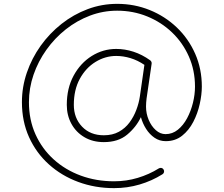

<svg xmlns="http://www.w3.org/2000/svg" viewBox="-20 -721 1151 988"><path d="M821.8 151.4Q825.7 157.7 824 164.8Q822.3 171.9 815.9 175.8Q761.2 210 698.2 228.5Q635.3 247.1 566.9 247.1Q468.8 247.1 382.8 215.3Q296.9 183.6 231.7 125Q166.5 66.4 129.6 -14.9Q92.8 -96.2 92.8 -195.3Q92.8 -273.4 118.2 -347.4Q143.6 -421.4 189.2 -485.4Q234.9 -549.3 296.4 -597.9Q357.9 -646.5 430.7 -673.8Q503.4 -701.2 583 -701.2Q671.9 -701.2 750.7 -669.2Q829.6 -637.2 889.9 -579.6Q950.2 -522 984.4 -444.3Q1018.6 -366.7 1018.6 -275.4Q1018.6 -234.4 1007.8 -185.8Q997.1 -137.2 974.6 -93.8Q952.1 -50.3 917 -22.5Q881.8 5.4 833 5.4Q800.8 5.4 775.1 -12.2Q749.5 -29.8 731.7 -57.9Q713.9 -85.9 705.1 -118.2Q680.7 -66.9 634.5 -28.3Q588.4 10.3 514.2 10.3Q457.5 10.3 414.6 -14.9Q371.6 -40 347.7 -83.5Q323.7 -127 323.7 -181.6Q323.7 -267.1 358.9 -331.8Q394 -396.5 452.1 -432.9Q510.3 -469.2 578.1 -469.2Q622.6 -469.2 667 -454.8Q711.4 -440.4 752.9 -410.6Q761.7 -403.3 760.3 -393.1L734.9 -218.8Q734.9 -217.3 734.4 -215.8Q731.4 -191.9 731.4 -172.4Q731.4 -136.7 745.1 -104.2Q758.8 -71.8 781.7 -51.3Q804.7 -30.8 832 -30.8Q867.2 -30.8 895.3 -53.5Q923.3 -76.2 942.9 -112.8Q962.4 -149.4 972.9 -192.1Q983.4 -234.9 983.4 -275.4Q983.4 -358.9 951.9 -430.2Q920.4 -501.5 865.2 -554.2Q810.1 -606.9 737.5 -636.5Q665 -666 583 -666Q510.3 -666 443.1 -640.6Q376 -615.2 318.8 -570.1Q261.7 -524.9 219 -465.1Q176.3 -405.3 152.6 -336.4Q128.9 -267.6 128.9 -195.3Q128.9 -104.5 162.6 -29.8Q196.3 44.9 256.1 99.1Q315.9 153.3 395.5 182.6Q475.1 211.9 566.9 211.9Q630.4 211.9 688.7 194.3Q747.1 176.8 797.4 145.5Q803.7 141.6 811 143.3Q818.4 145 821.8 151.4ZM723.1 -387.2Q688.5 -410.6 651.4 -421.9Q614.3 -433.1 578.1 -433.1Q521.5 -433.1 471.4 -402.3Q421.4 -371.6 390.6 -315.2Q359.9 -258.8 359.9 -181.6Q359.9 -113.8 402.3 -69.3Q444.8 -24.9 514.2 -24.9Q559.1 -24.9 591.8 -43Q624.5 -61 646.5 -90.8Q668.5 -120.6 681.6 -155.8Q694.8 -190.9 699.7 -224.6Z"/></svg>

Font: Mikhak-DS2-FD ExtraLight
Style: Regular
Weight: 200
Designer: Amin Abedi
Version: Version 3.2